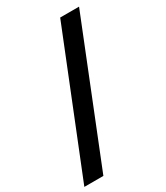

<svg xmlns="http://www.w3.org/2000/svg" viewBox="-230 -854 916 1057"><g transform="rotate(-30 228.0 -326.0)"><path d="M454 -763 104 111H-17L334 -763Z"/></g></svg>

Font: Open Sauce One
Style: Bold
Weight: 700
Designer: Alfredo Marco Pradil
Foundry: Creative Sauce Fz LLC
Version: Version 1.477